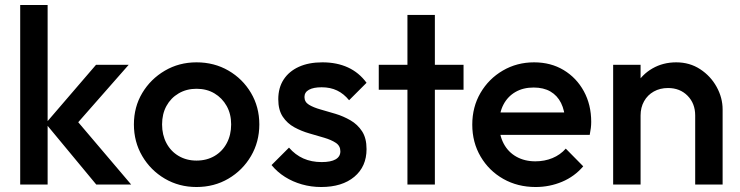

<svg xmlns="http://www.w3.org/2000/svg" viewBox="-20 -740 2969 770"><path d="M366 0 163 -245 365 -480H496L264 -216L269 -279L506 0ZM61 0V-720H171V0Z M768 10Q698 10 641 -23.5Q584 -57 550.5 -114Q517 -171 517 -241Q517 -311 550.5 -367Q584 -423 641 -456.5Q698 -490 768 -490Q839 -490 896 -457Q953 -424 986.5 -367.5Q1020 -311 1020 -241Q1020 -171 986.5 -114Q953 -57 896 -23.5Q839 10 768 10ZM768 -96Q809 -96 840.5 -114.5Q872 -133 889.5 -166Q907 -199 907 -241Q907 -283 889 -315Q871 -347 840 -365.5Q809 -384 768 -384Q728 -384 696.5 -365.5Q665 -347 647.5 -315Q630 -283 630 -241Q630 -199 647.5 -166Q665 -133 696.5 -114.5Q728 -96 768 -96Z M1268 10Q1228 10 1191 -0.5Q1154 -11 1123 -30.5Q1092 -50 1069 -78L1139 -148Q1164 -119 1196.5 -104.5Q1229 -90 1270 -90Q1307 -90 1326 -101Q1345 -112 1345 -133Q1345 -155 1327 -167Q1309 -179 1280.5 -187.5Q1252 -196 1220.5 -205Q1189 -214 1160.5 -229.5Q1132 -245 1114 -272Q1096 -299 1096 -342Q1096 -388 1117.5 -421Q1139 -454 1178.5 -472Q1218 -490 1273 -490Q1331 -490 1375.5 -469.5Q1420 -449 1450 -408L1380 -338Q1359 -364 1332 -377Q1305 -390 1270 -390Q1237 -390 1219 -380Q1201 -370 1201 -351Q1201 -331 1219 -320Q1237 -309 1265.5 -301Q1294 -293 1325.5 -283.5Q1357 -274 1385.5 -257.5Q1414 -241 1432 -213.5Q1450 -186 1450 -142Q1450 -72 1401 -31Q1352 10 1268 10Z M1614 0V-680H1724V0ZM1499 -380V-480H1839V-380Z M2128 10Q2056 10 1998.5 -22.5Q1941 -55 1907.5 -112Q1874 -169 1874 -240Q1874 -311 1907 -367.5Q1940 -424 1996.5 -457Q2053 -490 2122 -490Q2189 -490 2240.5 -459Q2292 -428 2321.5 -374Q2351 -320 2351 -251Q2351 -239 2349.5 -226.5Q2348 -214 2345 -199H1951V-289H2288L2247 -253Q2245 -297 2230 -327Q2215 -357 2187.5 -373Q2160 -389 2120 -389Q2078 -389 2047 -371Q2016 -353 1999 -320.5Q1982 -288 1982 -243Q1982 -198 2000 -164Q2018 -130 2051 -111.5Q2084 -93 2127 -93Q2164 -93 2195.5 -106Q2227 -119 2249 -144L2319 -73Q2284 -32 2234 -11Q2184 10 2128 10Z M2768 0V-277Q2768 -325 2737.5 -356Q2707 -387 2659 -387Q2627 -387 2602 -373Q2577 -359 2563 -334Q2549 -309 2549 -277L2506 -301Q2506 -356 2530 -398.5Q2554 -441 2596.5 -465.5Q2639 -490 2692 -490Q2746 -490 2788 -462.5Q2830 -435 2854 -391.5Q2878 -348 2878 -301V0ZM2439 0V-480H2549V0Z"/></svg>

Font: Outfit Thin Medium
Style: Regular
Weight: 500
Version: Version 1.100;gftools[0.9.27]